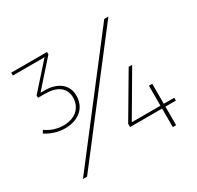

<svg xmlns="http://www.w3.org/2000/svg" viewBox="-150 -874 1079 1049"><g transform="rotate(-30 389.5 -349.5)"><path d="M148 -524H123L265 -684V-699H39V-681H239L97 -522V-507H142C218 -507 264 -474 264 -413C264 -350 219 -306 143 -306C103 -306 62 -320 33 -342L22 -325C54 -303 99 -288 143 -288C231 -288 285 -338 285 -413C285 -483 230 -524 148 -524ZM626 -699 88 0H114L652 -699ZM611 -406 453 -138V-117H655V0H676V-117H742V-135H676V-261H655V-135H474L633 -406Z"/></g></svg>

Font: Montserrat Thin
Style: Regular
Weight: 250
Designer: Julieta Ulanovsky
Foundry: Julieta Ulanovsky
Version: Version 4.000